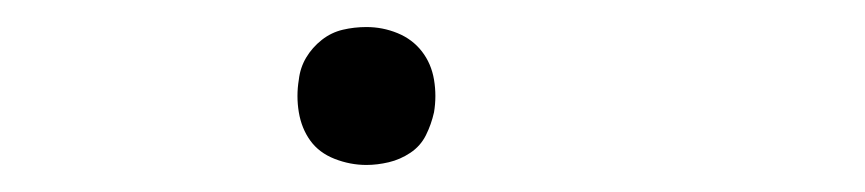

<svg xmlns="http://www.w3.org/2000/svg" viewBox="-20 -114 640 142"><path d="M251 8Q239 8 227.5 3.5Q216 -1 209.5 -10Q203 -19 201 -31Q199 -43 201 -55Q202 -64 206.5 -71.5Q211 -79 218 -84.5Q225 -90 233.5 -92Q242 -94 251 -94Q263 -94 274 -89.5Q285 -85 292 -76Q299 -67 301 -55Q303 -43 301 -31Q299 -22 295 -14Q291 -6 283.5 -1Q276 4 267.5 6Q259 8 251 8Z"/></svg>

Font: Iosevka Curly XLtEx
Style: Italic
Weight: 200
Width: 7
Italic angle: -9°
Monospace: yes
Designer: Belleve Invis
Foundry: Belleve Invis
Version: Version 11.1.0; ttfautohint (v1.8.3)